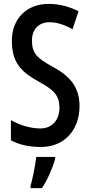

<svg xmlns="http://www.w3.org/2000/svg" viewBox="-20 -744 463 985"><path d="M388 -200C388 -293 343 -352 251 -401C168 -447 144 -471 144 -537C144 -591 177 -630 234 -630C270 -630 310 -618 352 -594L383 -686C341 -708 288 -724 231 -724C116 -725 39 -646 41 -532C41 -419 93 -373 179 -325C260 -281 285 -252 285 -190C285 -132 250 -85 187 -85C141 -85 83 -100 36 -128V-24C82 0 132 10 191 10C310 10 388 -77 388 -200ZM263 71V61H166C162 101 147 174 137 209V221H195C223 180 249 121 263 71Z"/></svg>

Font: Noto Sans Bengali ExtraCondensed Medium
Style: Regular
Weight: 500
Width: 2
Designer: Joana Ranito - Universal Thirst; Jelle Bosma - Monotype Design Team
Foundry: Universal Thirst ehf.
Version: Version 3.000